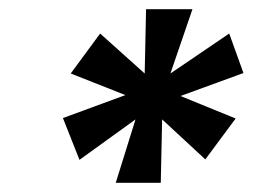

<svg xmlns="http://www.w3.org/2000/svg" viewBox="-20 -758 564 418"><path d="M232 -360 275 -498 153 -410 117 -501 253 -551 134 -598 198 -685 295 -598 298 -738H399L351 -598L479 -685L510 -599L373 -549L493 -500L427 -411L333 -498L330 -360Z"/></svg>

Font: DM Sans 9pt ExtraBold
Style: Italic
Weight: 800
Italic angle: -10°
Version: Version 4.004;gftools[0.9.30]